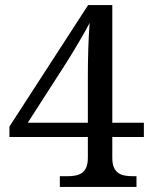

<svg xmlns="http://www.w3.org/2000/svg" viewBox="-20 -734 599 754"><path d="M215 0H516V-42H503C458 -42 421 -51 421 -114V-196H545V-252H421V-714H326L17 -237V-196H325V-114C325 -51 288 -42 243 -42H215ZM89 -252 242 -490C265 -526 319 -617 332 -644C327 -582 325 -495 325 -437V-252Z"/></svg>

Font: Noto Serif Balinese
Style: Regular
Weight: 400
Designer: Monotype Design Team
Foundry: Monotype Imaging Inc.
Version: Version 2.005